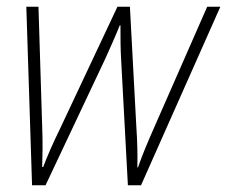

<svg xmlns="http://www.w3.org/2000/svg" viewBox="-20 -549 673 569"><path d="M75 0H115L292 -375C308 -411 321 -439 335 -474H337C337 -437 337 -406 339 -372L359 0H398L633 -529H594L439 -176C416 -124 401 -88 389 -53H387C388 -89 387 -131 384 -174L365 -529H328L160 -172C136 -123 120 -86 108 -54H105C106 -88 107 -124 105 -174L94 -529H58Z"/></svg>

Font: Noto Sans SemiCondensed ExtraLight
Style: Italic
Weight: 200
Width: 4
Italic angle: -12°
Designer: Monotype Design Team
Foundry: Monotype Imaging Inc.
Version: Version 2.013